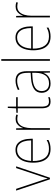

<svg xmlns="http://www.w3.org/2000/svg" viewBox="1075 -1875 810 3000"><g transform="rotate(-90 1480.0 -375.0)"><path d="M178 0 2 -528H29L157 -143Q168 -112 175.5 -87.5Q183 -63 190 -36H192Q200 -62 207 -87Q214 -112 225 -143L354 -528H381L203 0Z M638 -538Q700 -538 738.5 -504.5Q777 -471 794.5 -416Q812 -361 812 -294V-268H464Q463 -146 511 -80.5Q559 -15 651 -15Q691 -15 722.5 -22.5Q754 -30 793 -51V-23Q761 -6 727 2Q693 10 651 10Q576 10 529 -24.5Q482 -59 460 -120Q438 -181 438 -261Q438 -338 459.5 -401Q481 -464 525.5 -501Q570 -538 638 -538ZM638 -513Q565 -513 519 -457.5Q473 -402 465 -293H786Q786 -356 770.5 -406Q755 -456 722 -484.5Q689 -513 638 -513Z M1122 -536Q1160 -536 1190 -525L1184 -501Q1169 -505 1154.5 -507.5Q1140 -510 1122 -510Q1073 -510 1041 -480.5Q1009 -451 993.5 -401Q978 -351 978 -290V0H952V-528H975L978 -421H980Q989 -450 1007 -476Q1025 -502 1053.5 -519Q1082 -536 1122 -536Z M1393 -15Q1414 -15 1430.5 -18Q1447 -21 1461 -27V-2Q1447 3 1431 6.5Q1415 10 1393 10Q1332 10 1310 -27Q1288 -64 1288 -130V-503H1218V-524L1287 -528L1293 -658H1314V-528H1461V-503H1314V-131Q1314 -74 1330.5 -44.5Q1347 -15 1393 -15Z M1719 -537Q1794 -537 1831 -494Q1868 -451 1868 -353V0H1846L1843 -100H1841Q1830 -71 1809.5 -46Q1789 -21 1756.5 -5.5Q1724 10 1675 10Q1602 10 1566 -29.5Q1530 -69 1530 -129Q1530 -208 1589 -247.5Q1648 -287 1753 -295L1842 -301V-347Q1842 -437 1812 -474.5Q1782 -512 1719 -512Q1687 -512 1654 -504Q1621 -496 1583 -476L1573 -500Q1608 -517 1644.5 -527Q1681 -537 1719 -537ZM1754 -271Q1662 -265 1609.5 -231Q1557 -197 1557 -129Q1557 -75 1588 -44.5Q1619 -14 1675 -14Q1762 -14 1801.5 -71.5Q1841 -129 1842 -220V-277Z M2056 0H2030V-760H2056Z M2394 -538Q2456 -538 2494.5 -504.5Q2533 -471 2550.5 -416Q2568 -361 2568 -294V-268H2220Q2219 -146 2267 -80.5Q2315 -15 2407 -15Q2447 -15 2478.5 -22.5Q2510 -30 2549 -51V-23Q2517 -6 2483 2Q2449 10 2407 10Q2332 10 2285 -24.5Q2238 -59 2216 -120Q2194 -181 2194 -261Q2194 -338 2215.5 -401Q2237 -464 2281.5 -501Q2326 -538 2394 -538ZM2394 -513Q2321 -513 2275 -457.5Q2229 -402 2221 -293H2542Q2542 -356 2526.5 -406Q2511 -456 2478 -484.5Q2445 -513 2394 -513Z M2878 -536Q2916 -536 2946 -525L2940 -501Q2925 -505 2910.5 -507.5Q2896 -510 2878 -510Q2829 -510 2797 -480.5Q2765 -451 2749.5 -401Q2734 -351 2734 -290V0H2708V-528H2731L2734 -421H2736Q2745 -450 2763 -476Q2781 -502 2809.5 -519Q2838 -536 2878 -536Z"/></g></svg>

Font: Noto Sans Bengali SemiCondensed Thin
Style: Regular
Weight: 100
Width: 4
Designer: Joana Ranito - Universal Thirst; Jelle Bosma - Monotype Design Team
Foundry: Universal Thirst ehf.
Version: Version 3.000; ttfautohint (v1.8.4.7-5d5b)